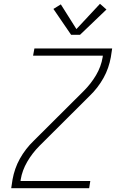

<svg xmlns="http://www.w3.org/2000/svg" viewBox="-20 -990 640 1010"><path d="M39 0 46 -46Q51 -74 60.5 -101.5Q70 -129 84.5 -155Q99 -181 117.5 -205Q136 -229 158 -250L421 -512Q459 -550 485.5 -595Q512 -640 520 -689L521 -697H154L161 -735H570L563 -689Q558 -661 548.5 -633.5Q539 -606 524.5 -580Q510 -554 491.5 -530Q473 -506 451 -485L188 -223Q150 -185 123.5 -139.5Q97 -94 89 -46L88 -38H455L449 0ZM354 -807 261 -943 300 -967 382 -837 506 -970 540 -940 401 -807Z"/></svg>

Font: Iosevka Curly XLtExObl
Style: Regular
Weight: 200
Width: 7
Italic angle: -9°
Monospace: yes
Designer: Belleve Invis
Foundry: Belleve Invis
Version: Version 11.0.1; ttfautohint (v1.8.3)